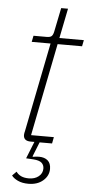

<svg xmlns="http://www.w3.org/2000/svg" viewBox="-58 -686 438 923"><g transform="rotate(5 160.5 -224.5)"><path d="M115 203Q85 203 64 193Q43 183 34 170L54 150Q63 163 78 170Q93 177 115 177Q144 177 162.5 162Q181 147 181 124Q181 107 169.5 96.5Q158 86 129 84L94 82L134 -18L143 0H109Q91 0 82.5 -7.5Q74 -15 74 -29Q74 -34 75 -38.5Q76 -43 77 -47L163 -478H72L78 -508H142Q160 -508 166.5 -515.5Q173 -523 176 -539L199 -652H232L203 -508H321L315 -478H197L108 -31H218L212 0H152L124 70L126 72Q132 71 140 70Q148 69 155 69Q182 69 197.5 82.5Q213 96 213 123Q213 156 186 179.5Q159 203 115 203Z"/></g></svg>

Font: IBM Plex Sans ExtraLight
Style: Italic
Weight: 250
Italic angle: -11.31°
Designer: Mike Abbink, Paul van der Laan, Pieter van Rosmalen
Foundry: Bold Monday
Version: Version 3.201